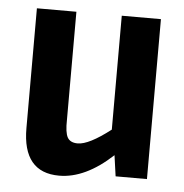

<svg xmlns="http://www.w3.org/2000/svg" viewBox="-43 -531 561 586"><g transform="rotate(5 238.0 -238.5)"><path d="M427 -490V0H331L322 -64Q239 13 159 13Q47 13 47 -123V-490H168V-159Q167 -120 175.5 -105Q184 -90 207 -90Q241 -90 307 -141V-490Z"/></g></svg>

Font: Exo 2 Semi Bold Condensed
Style: Regular
Weight: 600
Width: 3
Designer: Natanael Gama
Version: Version 1.001;PS 001.001;hotconv 1.0.70;makeotf.lib2.5.58329